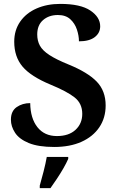

<svg xmlns="http://www.w3.org/2000/svg" viewBox="-20 -744 612 985"><path d="M258 10Q177 10 128 -10Q79 -30 57.5 -62.5Q36 -95 36 -130Q36 -174 65.5 -194.5Q95 -215 135 -215Q136 -137 172 -91.5Q208 -46 272 -46Q333 -46 367.5 -78Q402 -110 402 -160Q402 -213 363 -244Q324 -275 239 -310Q138 -352 95.5 -402.5Q53 -453 53 -530Q53 -589 83.5 -633Q114 -677 167.5 -700.5Q221 -724 289 -724Q393 -724 443.5 -690Q494 -656 494 -609Q494 -575 466 -553.5Q438 -532 385 -532Q385 -561 374.5 -592.5Q364 -624 340.5 -645.5Q317 -667 277 -667Q231 -667 201 -641Q171 -615 171 -567Q171 -535 184.5 -510Q198 -485 233 -462Q268 -439 332 -413Q430 -373 476 -325.5Q522 -278 522 -203Q522 -139 489.5 -91Q457 -43 398 -16.5Q339 10 258 10ZM184 208Q193 177 203.5 136Q214 95 220 61H330V71Q321 92 305.5 119Q290 146 272 173Q254 200 239 221H184Z"/></svg>

Font: Noto Naskh Arabic UI Semi
Style: Bold
Weight: 700
Designer: Monotype Design Team, David Williams, Mohamad Dakak and Nizar Qandah
Foundry: Monotype Imaging Inc.
Version: Version 2.014; ttfautohint (v1.8.4.7-5d5b)